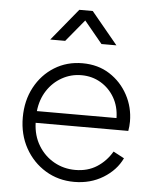

<svg xmlns="http://www.w3.org/2000/svg" viewBox="-55 -837 732 896"><g transform="rotate(5 310.5 -389.0)"><path d="M326 12Q251 12 191 -24.5Q131 -61 96 -124Q61 -187 61 -267Q61 -346 94.5 -408.5Q128 -471 186 -507Q244 -543 317 -543Q390 -543 444.5 -508Q499 -473 530 -415.5Q561 -358 561 -291Q561 -269 557 -247H123Q125 -187 153 -141Q181 -95 226.5 -69.5Q272 -44 326 -44Q384 -44 427 -71.5Q470 -99 497 -145L548 -118Q521 -61 461.5 -24.5Q402 12 326 12ZM317 -487Q268 -487 226 -463.5Q184 -440 157 -398.5Q130 -357 124 -302H497Q496 -356 472 -397.5Q448 -439 407.5 -463Q367 -487 317 -487ZM157 -640 280 -790H343L467 -640H397L312 -743L227 -640Z"/></g></svg>

Font: Plus Jakarta Sans Light
Style: Regular
Weight: 300
Designer: Gumpita Rahayu
Foundry: Tokotype
Version: Version 2.006; ttfautohint (v1.8.4.7-5d5b)